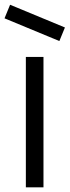

<svg xmlns="http://www.w3.org/2000/svg" viewBox="-28 -808 300 828"><path d="M228 -631 -8.5 -729 15.5 -787.5 252 -689.5ZM159.5 -562.5V0H83.5V-562.5Z"/></svg>

Font: Russisch Sans
Style: Regular
Weight: 400
Designer: Michael Sharanda (font) & Cristiano Sobral (main changes)
Foundry: Michael Sharanda
Version: Version 2.00;October 25, 2020;FontCreator 13.0.0.2681 64-bit